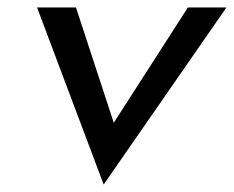

<svg xmlns="http://www.w3.org/2000/svg" viewBox="-20 -471 625 513"><path d="M79 -451 257 22 585 -451H482L284 -143L183 -451Z"/></svg>

Font: Charger Pro
Style: ExBdNarObl
Weight: 400
Designer: Jasper
Foundry: Cannot Into Space Fonts
Version: Version 1.09